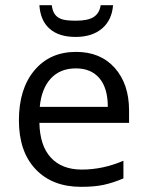

<svg xmlns="http://www.w3.org/2000/svg" viewBox="-20 -704 561 733"><path d="M289.6 9.3Q179.7 9.3 116 -57.9Q52.2 -125 52.2 -244.6Q52.2 -364.7 111.3 -435.3Q170.4 -505.9 270.5 -505.9Q363.8 -505.9 418.2 -444.6Q472.7 -383.3 472.7 -282.7V-234.9H130.4Q132.3 -147.5 174.3 -102.1Q216.3 -56.6 292.5 -56.6Q372.6 -56.6 451.2 -90.3V-22.9Q411.1 -5.9 375.7 1.7Q340.3 9.3 289.6 9.3ZM269.5 -442.9Q209.5 -442.9 173.8 -404.1Q138.2 -365.2 131.8 -295.9H391.6Q391.6 -367.2 359.9 -405Q328.1 -442.9 269.5 -442.9ZM268.6 -563Q205.1 -563 169.7 -594Q134.3 -625 130.4 -684.1H177.7Q180.2 -662.1 189.5 -649.4Q198.7 -636.7 215.3 -630.9Q231.9 -625 270.5 -625Q316.4 -625 338.1 -639.4Q359.9 -653.8 364.3 -684.1H411.6Q407.2 -627 369.4 -595Q331.5 -563 268.6 -563Z"/></svg>

Font: Bpm'online Open Sans
Style: Regular
Weight: 400
Foundry: Ascender Corporation
Version: Version 1.10